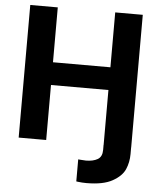

<svg xmlns="http://www.w3.org/2000/svg" viewBox="-60 -758 840 1020"><g transform="rotate(5 359.5 -248.5)"><path d="M659.4 0V35.2Q659.4 79.3 643.1 116.9Q626.8 154.5 577.6 181.9Q528.4 209.4 438.9 209.4Q416.5 209.4 393.7 206.5Q389.1 206.2 384.9 205.2V87.7L395.7 88.7Q415.3 90.5 426 90.5Q464.6 90.5 488.5 76.5Q512.4 62.4 512.4 26.5V0ZM59.7 -707.2H206.4V-414.5H512.7V-707.2H659.7V0H512.7V-293.3H206.4V0H59.7Z"/></g></svg>

Font: Pretendard Variable
Style: Regular
Weight: 400
Designer: Base glyphs from Inter by Rasmus Andersson; Hangul glyphs from Noto Sans CJK(Source Han Sans) by Jang Soo-young and Kang
Foundry: Kil Hyung-jin
Version: Version 1.100;FEAKit 1.0